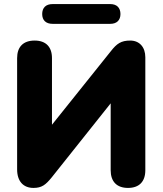

<svg xmlns="http://www.w3.org/2000/svg" viewBox="-20 -913 798 942"><path d="M521 -796C553 -796 571 -814 571 -844C571 -875 553 -893 521 -893H238C205 -893 187 -875 187 -844C187 -814 205 -796 238 -796ZM144 9C185 9 204 -6 234 -43L523 -406V-78C523 -22 553 9 608 9C663 9 693 -22 693 -78V-632C693 -682 664 -714 619 -714C574 -714 553 -699 524 -662L235 -301V-628C235 -683 205 -714 150 -714C94 -714 64 -683 64 -628V-82C64 -23 95 9 144 9Z"/></svg>

Font: Nunito Black
Style: Regular
Weight: 900
Designer: Vernon Adams
Foundry: Vernon Adams
Version: Version 3.602